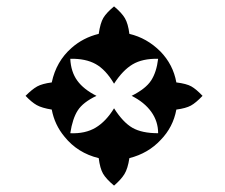

<svg xmlns="http://www.w3.org/2000/svg" viewBox="-20 -581 704 601"><path d="M532 -238Q522 -183 483 -143Q444 -101 385 -86Q380 -53 369.5 -36Q359 -19 337 0Q312 -21 302.5 -37.5Q293 -54 289 -86Q223 -102 182 -153Q151 -190 142 -238Q111 -243 95 -252Q79 -261 60 -281Q81 -302 96.5 -310.5Q112 -319 142 -323Q156 -389 204 -431Q240 -463 289 -475Q294 -509 303.5 -525Q313 -541 337 -561Q361 -541 371 -524Q381 -507 385 -475Q440 -462 482 -420Q522 -379 532 -323Q564 -319 579 -310.5Q594 -302 614 -281Q593 -259 577.5 -250.5Q562 -242 532 -238ZM475 -397Q426 -398 395 -379.5Q364 -361 337 -319Q311 -363 279.5 -380.5Q248 -398 200 -397Q202 -356 222 -328.5Q242 -301 282 -281Q240 -261 223.5 -235.5Q207 -210 200 -164Q247 -162 279.5 -181.5Q312 -201 337 -242Q365 -198 394.5 -181Q424 -164 475 -164Q475 -201 453.5 -231Q432 -261 392 -281Q436 -303 453 -329Q470 -355 475 -397Z"/></svg>

Font: Mirza
Style: Bold
Weight: 700
Designer: Arabic design by Kourosh Beigpour, Latin design by Eduardo Tunni, engineering by Lasse Fister
Version: Version 1.0010g